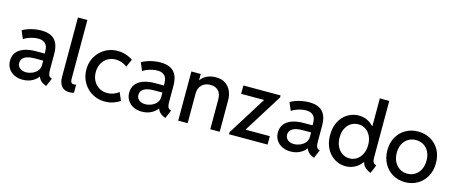

<svg xmlns="http://www.w3.org/2000/svg" viewBox="-45 -1352 4637 1960"><g transform="rotate(15 2273.0 -372.0)"><path d="M211.4 7.8Q162.1 7.8 123 -11.5Q84 -30.8 61.5 -65.9Q39.1 -101.1 39.1 -148.4Q39.1 -198.2 66.2 -234.4Q93.3 -270.5 145.5 -289.6Q197.8 -308.6 272.5 -308.6H382.8V-234.9H276.9Q209.5 -234.9 172.6 -213.1Q135.7 -191.4 135.7 -149.9Q135.7 -126 147.9 -109.1Q160.2 -92.3 180.9 -83.3Q201.7 -74.2 227.5 -74.2Q256.3 -74.2 288.6 -86.9Q320.8 -99.6 343.8 -125.2Q366.7 -150.9 366.7 -189V-242.7L362.3 -271.5V-332Q362.3 -346.2 359.6 -364.5Q356.9 -382.8 346.9 -399.7Q336.9 -416.5 315.9 -427.7Q294.9 -439 258.8 -439Q234.9 -439 207.3 -433.1Q179.7 -427.2 154.1 -417Q128.4 -406.7 108.9 -393.6L73.2 -477.5Q97.2 -491.7 129.4 -503.2Q161.6 -514.6 197.8 -521Q233.9 -527.3 270 -527.3Q328.6 -527.3 365.5 -510.7Q402.3 -494.1 422.4 -465.8Q442.4 -437.5 450 -403.3Q457.5 -369.1 457.5 -334V-158.2Q457.5 -126.5 464.4 -108.6Q471.2 -90.8 489.3 -84L499.5 -80.1L462.4 7.8L448.2 2Q416 -11.2 396.5 -33.7Q377 -56.2 376 -78.6L395 -69.3H359.9L383.8 -83Q365.2 -45.9 319.1 -19Q272.9 7.8 211.4 7.8Z M708 7.8Q669.4 7.8 644.5 -8.5Q619.6 -24.9 607.4 -55.4Q595.2 -85.9 595.2 -127.4V-752H694.8V-130.9Q694.8 -120.6 696.8 -109.1Q698.7 -97.7 706.5 -89.6Q714.4 -81.5 731.9 -81.5Q738.3 -81.5 743.9 -82.8Q749.5 -84 754.9 -85.4V0.5Q746.1 3.9 733.6 5.9Q721.2 7.8 708 7.8Z M1079.1 5.9Q1023.4 5.9 975.6 -14.4Q927.7 -34.7 891.6 -71.3Q855.5 -107.9 835.4 -156.7Q815.4 -205.6 815.4 -262.2Q815.4 -320.8 835.9 -369.4Q856.4 -418 892.8 -453.4Q929.2 -488.8 976.1 -508.3Q1022.9 -527.8 1076.2 -527.8Q1121.6 -527.8 1164.1 -514.2Q1206.5 -500.5 1238.3 -477.5L1200.7 -394.5Q1186.5 -407.7 1166.3 -417.2Q1146 -426.8 1123 -432.1Q1100.1 -437.5 1078.6 -437.5Q1032.7 -437.5 995.6 -415.3Q958.5 -393.1 936.8 -353.3Q915 -313.5 915 -260.7Q915 -210.4 936 -170.7Q957 -130.9 994.4 -107.7Q1031.7 -84.5 1079.6 -84.5Q1117.7 -84.5 1150.6 -97.2Q1183.6 -109.9 1202.6 -128.4L1239.7 -43.9Q1211.9 -22.9 1169.9 -8.5Q1127.9 5.9 1079.1 5.9Z M1471.2 7.8Q1421.9 7.8 1382.8 -11.5Q1343.8 -30.8 1321.3 -65.9Q1298.8 -101.1 1298.8 -148.4Q1298.8 -198.2 1325.9 -234.4Q1353 -270.5 1405.3 -289.6Q1457.5 -308.6 1532.2 -308.6H1642.6V-234.9H1536.6Q1469.2 -234.9 1432.4 -213.1Q1395.5 -191.4 1395.5 -149.9Q1395.5 -126 1407.7 -109.1Q1419.9 -92.3 1440.7 -83.3Q1461.4 -74.2 1487.3 -74.2Q1516.1 -74.2 1548.3 -86.9Q1580.6 -99.6 1603.5 -125.2Q1626.5 -150.9 1626.5 -189V-242.7L1622.1 -271.5V-332Q1622.1 -346.2 1619.4 -364.5Q1616.7 -382.8 1606.7 -399.7Q1596.7 -416.5 1575.7 -427.7Q1554.7 -439 1518.6 -439Q1494.6 -439 1467 -433.1Q1439.5 -427.2 1413.8 -417Q1388.2 -406.7 1368.7 -393.6L1333 -477.5Q1356.9 -491.7 1389.2 -503.2Q1421.4 -514.6 1457.5 -521Q1493.7 -527.3 1529.8 -527.3Q1588.4 -527.3 1625.2 -510.7Q1662.1 -494.1 1682.1 -465.8Q1702.1 -437.5 1709.7 -403.3Q1717.3 -369.1 1717.3 -334V-158.2Q1717.3 -126.5 1724.1 -108.6Q1731 -90.8 1749 -84L1759.3 -80.1L1722.2 7.8L1708 2Q1675.8 -11.2 1656.2 -33.7Q1636.7 -56.2 1635.7 -78.6L1654.8 -69.3H1619.6L1643.6 -83Q1625 -45.9 1578.9 -19Q1532.7 7.8 1471.2 7.8Z M1856.4 0V-519.5H1955.1V-454.6H1975.1L1937.5 -414.6Q1949.7 -451.2 1975.8 -476.3Q2002 -501.5 2037.8 -514.4Q2073.7 -527.3 2114.7 -527.3Q2177.7 -527.3 2217.5 -499.5Q2257.3 -471.7 2276.1 -427.7Q2294.9 -383.8 2294.9 -335V0H2195.3V-313.5Q2195.3 -375.5 2164.8 -406.7Q2134.3 -438 2081.5 -438Q2046.4 -438 2017.8 -423.6Q1989.3 -409.2 1972.7 -381.3Q1956.1 -353.5 1956.1 -313.5V0Z M2393.1 0V-22L2646.5 -426.8V-430.7H2406.2V-519H2799.3V-497.1L2545.9 -92.8V-88.9H2800.8V0Z M3042.5 7.8Q2993.2 7.8 2954.1 -11.5Q2915 -30.8 2892.6 -65.9Q2870.1 -101.1 2870.1 -148.4Q2870.1 -198.2 2897.2 -234.4Q2924.3 -270.5 2976.6 -289.6Q3028.8 -308.6 3103.5 -308.6H3213.9V-234.9H3107.9Q3040.5 -234.9 3003.7 -213.1Q2966.8 -191.4 2966.8 -149.9Q2966.8 -126 2979 -109.1Q2991.2 -92.3 3012 -83.3Q3032.7 -74.2 3058.6 -74.2Q3087.4 -74.2 3119.6 -86.9Q3151.9 -99.6 3174.8 -125.2Q3197.8 -150.9 3197.8 -189V-242.7L3193.4 -271.5V-332Q3193.4 -346.2 3190.7 -364.5Q3188 -382.8 3178 -399.7Q3168 -416.5 3147 -427.7Q3126 -439 3089.8 -439Q3065.9 -439 3038.3 -433.1Q3010.7 -427.2 2985.1 -417Q2959.5 -406.7 2939.9 -393.6L2904.3 -477.5Q2928.2 -491.7 2960.4 -503.2Q2992.7 -514.6 3028.8 -521Q3064.9 -527.3 3101.1 -527.3Q3159.7 -527.3 3196.5 -510.7Q3233.4 -494.1 3253.4 -465.8Q3273.4 -437.5 3281 -403.3Q3288.6 -369.1 3288.6 -334V-158.2Q3288.6 -126.5 3295.4 -108.6Q3302.2 -90.8 3320.3 -84L3330.6 -80.1L3293.5 7.8L3279.3 2Q3247.1 -11.2 3227.5 -33.7Q3208 -56.2 3207 -78.6L3226.1 -69.3H3190.9L3214.8 -83Q3196.3 -45.9 3150.1 -19Q3104 7.8 3042.5 7.8Z M3890.1 7.8Q3858.9 -5.9 3839.4 -20.5Q3819.8 -35.2 3810.1 -52.7Q3800.3 -70.3 3799.3 -92.8L3820.3 -81.5H3773.4L3798.8 -140.1V-408.2L3774.4 -460.4H3785.6V-752H3885.3V-151.9Q3885.3 -120.6 3893.8 -105.7Q3902.3 -90.8 3927.2 -80.1ZM3624.5 7.8Q3578.1 7.8 3536.1 -10.5Q3494.1 -28.8 3461.7 -63.5Q3429.2 -98.1 3410.4 -147.7Q3391.6 -197.3 3392.1 -260.3Q3391.6 -343.8 3424.1 -403.8Q3456.5 -463.9 3510 -495.8Q3563.5 -527.8 3625.5 -527.8Q3690.9 -527.8 3741.7 -493.7Q3792.5 -459.5 3821.5 -399.4Q3850.6 -339.4 3851.1 -261.2Q3850.6 -184.6 3821.3 -123.5Q3792 -62.5 3741 -27.3Q3689.9 7.8 3624.5 7.8ZM3644 -80.1Q3687 -80.1 3720.9 -103.5Q3754.9 -127 3774.4 -167.7Q3793.9 -208.5 3793.9 -260.7Q3793.9 -316.4 3773.7 -356.7Q3753.4 -397 3719.5 -418.5Q3685.5 -439.9 3644.5 -439.9Q3600.1 -439.9 3565.4 -417.5Q3530.8 -395 3511.2 -354.5Q3491.7 -314 3492.2 -260.7Q3491.7 -208.5 3511.2 -167.7Q3530.8 -127 3565.2 -103.5Q3599.6 -80.1 3644 -80.1Z M4253.4 7.8Q4180.2 7.8 4122.1 -26.4Q4064 -60.5 4030.3 -121.6Q3996.6 -182.6 3996.6 -262.2Q3996.6 -340.3 4030.3 -400.1Q4064 -460 4122.1 -493.4Q4180.2 -526.9 4253.4 -526.9Q4327.6 -526.9 4385.7 -493.4Q4443.8 -460 4477.1 -400.1Q4510.3 -340.3 4510.3 -262.2Q4510.3 -182.6 4476.6 -121.6Q4442.9 -60.5 4384.8 -26.4Q4326.7 7.8 4253.4 7.8ZM4253.4 -82Q4299.3 -82 4335 -104.7Q4370.6 -127.4 4390.6 -167.7Q4410.6 -208 4410.6 -262.2Q4410.6 -314.5 4390.6 -354Q4370.6 -393.6 4335 -415.3Q4299.3 -437 4253.4 -437Q4208.5 -437 4172.9 -415.3Q4137.2 -393.6 4116.7 -354.2Q4096.2 -314.9 4096.2 -262.2Q4096.2 -208 4116.5 -167.7Q4136.7 -127.4 4172.1 -104.7Q4207.5 -82 4253.4 -82Z"/></g></svg>

Font: Reddit Sans Medium
Style: Regular
Weight: 500
Designer: Stephen Hutchings
Foundry: Reddit
Version: Version 1.014